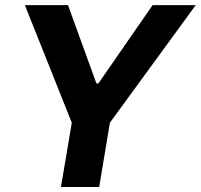

<svg xmlns="http://www.w3.org/2000/svg" viewBox="-20 -748 803 768"><path d="M79.5 -727.5H252L365.8 -414.1H373.4L590.4 -727.5H762.9L419.5 -257L376.8 0H223.8L267.2 -257Z"/></svg>

Font: Inter Tight
Style: Italic
Weight: 400
Italic angle: -9.39999°
Designer: Rasmus Andersson
Foundry: rsms
Version: Version 3.002